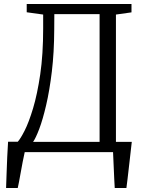

<svg xmlns="http://www.w3.org/2000/svg" viewBox="-20 -763 734 963"><path d="M10.5 180Q12 141.5 13.2 103Q14.5 64.5 16.2 25.5Q18 -13.5 20.5 -52H69Q82.5 -66.5 103.5 -107.8Q124.5 -149 145.8 -219.5Q167 -290 181.8 -390Q196.5 -490 196.5 -620.5V-690L114 -701.5V-743H639.5V-701L561.5 -690V-51.5H641Q638.5 -29 635.8 -5.8Q633 17.5 630.5 40.8Q628 64 625.2 87.2Q622.5 110.5 619.8 133.8Q617 157 614 180H555.5Q554 157.5 553 134.8Q552 112 551 89.5Q550 67 549 44.5Q548 22 547 0H104Q99 21 94 47.8Q89 74.5 84.2 100.8Q79.5 127 75.5 148.5Q71.5 170 69 180ZM146 -51.5H479.5V-692H252.5L252 -614Q251.5 -499.5 240 -404Q228.5 -308.5 211.5 -235.8Q194.5 -163 176.8 -116.2Q159 -69.5 146 -51.5Z"/></svg>

Font: Merriweather 24pt Light
Style: Regular
Weight: 300
Designer: Eben Sorkin
Foundry: Eben Sorkin
Version: Version 2.100